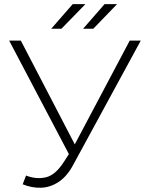

<svg xmlns="http://www.w3.org/2000/svg" viewBox="-20 -895 711 922"><path d="M105 -52Q154 -33 200 -43.5Q246 -54 287 -118L321 -171L327 -179L603 -700H656L333 -106Q303 -49 262.5 -22Q222 5 177.5 6.5Q133 8 89 -10ZM324 -130 24 -700H80L353 -175ZM379 -757 482 -875H542L428 -757ZM226 -757 329 -875H390L275 -757Z"/></svg>

Font: Modern
Style: Regular
Weight: 300
Designer: Julieta Ulanovsky
Foundry: Julieta Ulanovsky
Version: Version 8.000